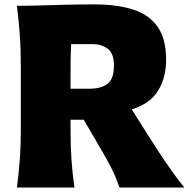

<svg xmlns="http://www.w3.org/2000/svg" viewBox="-20 -844 851 864"><path d="M56.2 -817.9Q104 -817.9 162.1 -819.6Q220.2 -821.3 282.5 -822.8Q344.7 -824.2 404.3 -824.2Q507.3 -824.2 579.6 -800.8Q651.9 -777.3 689.7 -722.9Q727.5 -668.5 727.5 -574.7Q727.5 -493.7 690.9 -435.1Q654.3 -376.5 572.8 -352.1L643.6 -239.7Q667.5 -201.7 696.5 -157.5Q725.6 -113.3 755.1 -71.8Q784.7 -30.3 809.6 0H517.6Q501 -49.3 480 -90.1Q459 -130.9 434.6 -171.9L356.9 -305.2H297.4V-265.1Q297.4 -187.5 301.5 -126.2Q305.7 -64.9 314.9 0H56.2Q64.5 -64.9 69.1 -126.2Q73.7 -187.5 73.7 -265.1V-543.9Q73.7 -624 69.1 -687.5Q64.5 -751 56.2 -817.9ZM300.3 -645.5Q298.3 -613.8 297.9 -579.8Q297.4 -545.9 297.4 -507.3V-444.8H383.8Q434.1 -444.8 463.4 -466.6Q492.7 -488.3 492.7 -549.3Q492.7 -605 463.9 -625.2Q435.1 -645.5 397.9 -645.5Z"/></svg>

Font: Pinar DS4-ExtraBold
Style: Regular
Weight: 800
Designer: Amin Abedi
Version: Version 2.000